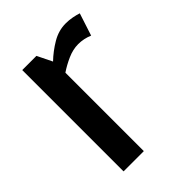

<svg xmlns="http://www.w3.org/2000/svg" viewBox="-155 -589 670 670"><g transform="rotate(-45 180.0 -254.0)"><path d="M317 -415Q291 -426 264 -426Q238 -426 211 -414Q184 -402 162 -387V0H62V-500H132L159 -445Q185 -470 217 -489Q249 -508 284 -508H285Q301 -508 316.5 -505Q332 -502 344 -498Z"/></g></svg>

Font: Epunda Sans Medium
Style: Regular
Weight: 500
Designer: Simon Atzbach
Foundry: typofactur
Version: Version 2.204; ttfautohint (v1.8.4.7-5d5b)